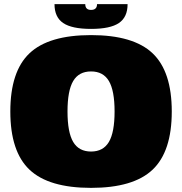

<svg xmlns="http://www.w3.org/2000/svg" viewBox="-20 -890 882 930"><path d="M123 -632Q216 -720 421 -720Q626 -720 719 -632Q812 -544 812 -350Q812 -156 719 -68Q626 20 421 20Q216 20 123 -68Q30 -156 30 -350Q30 -544 123 -632ZM507.5 -497.5Q480 -544 421 -544Q362 -544 334.5 -497.5Q307 -451 307 -350Q307 -249 334.5 -202.5Q362 -156 421 -156Q480 -156 507.5 -202.5Q535 -249 535 -350Q535 -451 507.5 -497.5ZM598 -870Q598 -807 556 -778.5Q514 -750 421 -750Q328 -750 286 -778.5Q244 -807 244 -870H393Q393 -842 421 -842Q450 -842 450 -870Z"/></svg>

Font: Fivo Sans Modern ExtBlk
Style: Regular
Weight: 950
Designer: Alexander Slobzheninov
Foundry: Alexander Slobzheninov
Version: 1.0